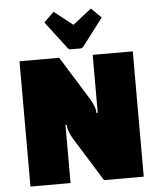

<svg xmlns="http://www.w3.org/2000/svg" viewBox="-58 -904 790 954"><g transform="rotate(-5 337.5 -427.5)"><path d="M55 -625H253L389 -406Q414 -364 414 -335H420V-625H620V0H422L286 -219Q261 -261 261 -290H255V0H55ZM338 -782 431 -855 481 -806 378 -671Q372 -662 362 -662H314Q304 -662 298 -671L195 -806L245 -855Z"/></g></svg>

Font: Changa ExtraBold
Style: Regular
Weight: 800
Designer: Eduardo Rodriguez Tunni
Foundry: Eduardo Rodriguez Tunni
Version: Version 2.002; ttfautohint (v1.5) -l 8 -r 50 -G 220 -x 14 -H